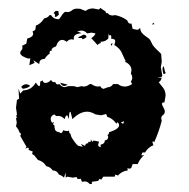

<svg xmlns="http://www.w3.org/2000/svg" viewBox="-20 -464 484 492"><path d="M236.8 -443.8 250.5 -434.6Q251.5 -430.2 253.4 -430.2L255.4 -430.7Q260.3 -424.3 268.6 -424.3L275.4 -425.3Q293.5 -421.4 306.2 -411.6Q308.6 -403.3 314.5 -403.3L316.9 -403.8L319.8 -390.1L330.6 -387.7Q336.4 -387.7 338.9 -393.1Q339.9 -384.3 343.5 -379.9Q347.2 -375.5 351.8 -372.3Q356.5 -369.1 360.8 -365.7Q365.2 -362.3 367.7 -356Q370.1 -349.6 374.3 -344.7Q378.4 -339.9 382.6 -336Q386.7 -332 389.9 -329.1Q393.1 -326.2 393.1 -324.2L394.5 -306.2L392.1 -291.5L396 -270L394.5 -267.1L383.3 -266.1L394.5 -264.7Q391.1 -253.9 386.7 -253.9Q389.2 -249.5 392.1 -246.4Q395 -243.2 397.7 -239.5Q400.4 -235.9 402.3 -231Q404.3 -226.1 404.3 -218.8L401.4 -201.7Q395 -201.7 395 -197.8Q395 -194.9 398.7 -188.8Q402.3 -182.6 402.3 -178.3Q402.3 -172.4 397.7 -169.2Q393.1 -166 393.1 -160.7L394.5 -154.8Q387.7 -127.5 375 -99.2L372.1 -102.6L370.6 -99.7L373.1 -91.8Q360.4 -87.4 351.6 -73.3H345.2L342.3 -66.9L343.8 -65.5L349.6 -67.4Q336.9 -54.7 333 -43.5H319.8Q318.4 -39.6 317.2 -35.7Q315.9 -31.8 311.5 -31.8L306.2 -32.8L307.6 -27.4Q292 -25.4 282.2 -14.2L275.4 -16.7L273.9 -11.3H244.7L239.3 -3.5L235.4 -5.9L231.5 -0.5L215.4 1.9V7.3L210 7.8Q204.6 0.9 197.3 0.9L190 1.9L187 -5.9L179.2 -4.9L176.3 -10.3L166.5 -8.8L152.4 -11.3L148.5 -8.8L148 -22L144.1 -8.8Q138.7 -14.2 130.9 -16.7Q126.5 -26.9 114.8 -27.4Q109.4 -36.2 98.7 -38.1Q91.4 -50.3 77.2 -54.2L67.4 -66.5Q62.5 -67.9 62.5 -71.3L64 -75.7L53.3 -79.6L53.8 -82.6Q53.8 -85.5 51.3 -85.5L45 -83.5L47.9 -87.9L31.8 -115.8L34.2 -121.1L30.3 -124.1Q27.9 -131.9 21 -140.2L23 -149.9L21 -161.2L23.5 -162.6L21.5 -167L23.5 -170.9L21 -188L23.5 -208L28.9 -211L27.4 -236.8L31.8 -224.1L39.6 -232.4Q60.6 -232.9 71.8 -252.5Q77.7 -243.2 80.6 -243.2Q83.1 -243.2 83.1 -254.9L89.9 -257.8Q89.9 -251.5 96.7 -251.5Q103.6 -251.5 110.9 -259.3Q113.3 -253.4 119.2 -253.4L121.6 -253.9Q123.6 -247.6 128 -247.6L132.4 -248.6Q138.2 -240.7 146 -240.7L154.8 -243.2H169.5L178.3 -240.7L188.5 -243.2L194.4 -242.2Q202.2 -242.2 210 -248.6H213.9Q223.2 -242.2 231.5 -242.2L236.8 -243.2Q240.7 -236.4 245.6 -236.4L255.9 -240.3Q264.7 -240.3 270 -248.6H282.2Q290.1 -242.2 299.8 -242.2Q309.1 -242.2 318.4 -248.6L315.4 -254.9Q318.9 -259.8 318.9 -264.7Q318.9 -270.5 315.4 -275.4L316.9 -283.7Q316.9 -298.4 299.3 -306.2L302.3 -307.1Q298.4 -314 296.2 -319.6Q294 -325.2 291.3 -330.3Q288.6 -335.5 284.4 -339.9Q280.3 -344.2 273 -348.6L275.4 -357.9Q275.4 -364.8 264.7 -364.8L265.2 -369.1Q265.2 -374 262.2 -374L259.3 -373.1L257.8 -378.4V-366.2Q251.5 -356.9 236.8 -356.9L239.3 -354Q233.4 -353 230 -348.6L213.9 -366.2Q223.2 -372.6 224.6 -378.4L214.4 -380.4L203.2 -378.4Q197.3 -385.7 188 -385.7L177.8 -383.8L189 -378.9Q169 -377.4 169 -366.2L169.5 -362.3L163.6 -363.3Q156.8 -363.3 150.9 -356.9Q144.6 -361.8 139.2 -361.8Q129.4 -361.8 123.6 -345.2Q112.3 -341.3 112.3 -336.4L112.8 -334.5Q107 -334 107 -329.6L107.5 -326.7Q100.1 -322.3 94.3 -313Q80.6 -313 80.6 -299.8L65.5 -309.6L68.9 -302.8L55.2 -296.9L57.7 -314.5L54.2 -314Q49.9 -314 42 -317.9Q31.8 -322.8 31.8 -328.1Q31.8 -332 34.7 -335Q37.6 -337.9 37.6 -341.8L36.7 -346.7L47.4 -352.1L49.9 -365.2Q65 -369.1 65 -377.9L63.5 -383.8Q71.3 -385.3 71.3 -392.6L71.8 -398.4Q84.5 -402.8 93.3 -417Q102.1 -418 107 -425.3H110.9Q117.2 -414.6 130.9 -414.6Q132.8 -416.5 134.8 -419.4Q143.6 -433.6 147.5 -433.6L153.8 -433.1Q159.2 -433.1 164.3 -437.5Q169.5 -441.9 177.8 -441.9L185.6 -441.4L199.2 -436Q207.1 -442.4 218.3 -442.4L233.9 -439.5ZM160.7 -177.8 157.7 -175.3 156.3 -158.7Q153.8 -168.5 151.4 -168.5Q148.5 -168.5 145.5 -158.7Q138.2 -167 128.9 -167L124.1 -166.5L118.7 -170.9Q109.9 -166.5 109.9 -159.7Q109.9 -154.3 113.3 -149.4L118.7 -150.9L115.3 -145.1L119.2 -143.6Q119.7 -135.8 120.9 -132.4Q122.1 -128.9 124.1 -127.7Q126 -126.5 128.9 -126Q131.9 -125.5 136.3 -122.6Q141.1 -125 141.6 -130.4Q145.1 -128.5 154.3 -128L156.8 -129.9L157.7 -123.6Q161.2 -121.1 161.4 -118Q161.7 -114.8 164.8 -109.7Q168 -104.5 171.9 -99.4Q175.8 -94.3 180.2 -90.4L192.4 -87.9L187 -95.3L197.8 -90.4L200.2 -95.7Q206.1 -95.7 207.5 -101.6L210.5 -99.7Q212.9 -99.7 212.9 -107.5Q214.9 -101.1 216.8 -101.1Q218.8 -101.1 219.3 -104L233.9 -101.1L231.5 -93.3Q231.5 -88.4 237.8 -86.5V-93.3Q248.6 -95.3 248.6 -104Q257.3 -105.5 257.3 -113.3L255.4 -118.2Q259.3 -119.2 259.3 -125Q285.2 -133.3 285.2 -143.1Q285.2 -147.5 280.8 -150.9L278.3 -147Q268.1 -161.2 254.9 -164.6L252 -171.9L238.8 -168.5L224.6 -170.9Q213.4 -177.8 203.2 -177.8Q184.6 -177.8 165.6 -158.7ZM298.4 -153.4 289.6 -150.4 295.4 -146.5ZM46.9 -248.1Q51.8 -248.1 57.2 -244.2Q52.3 -238.3 38.6 -236.4L34.2 -241.2Q40.1 -248.1 46.9 -248.1ZM134.3 -252 153.4 -247.1Q148.5 -243.7 144.1 -243.7Q138.2 -243.7 134.3 -252ZM398.4 -294Q400.4 -294 402.8 -280.3L404.8 -276.9L400.4 -273.9Q398.4 -273.9 397 -281.8L396.5 -287.6Q396.5 -291.5 398.4 -294ZM268.6 -353 266.1 -346.2 263.7 -351.6ZM194.9 -375.5Q201.7 -373.1 201.7 -370.1Q201.7 -367.2 191.9 -363.3L189.5 -366.7H180.2Q180.2 -369.1 194.9 -375.5ZM372.1 -405.8 376 -402.3 370.1 -400.9ZM122.6 -436H129.4L130.9 -426.3L124.1 -420.9H120.2L121.1 -424.8Q121.1 -428.2 117.2 -430.7Z"/></svg>

Font: Truetypewriter PolyglOTT
Style: Regular
Weight: 400
Designer: Sergey Beatoff a.k.a. Sam_T
Version: Version 3.76